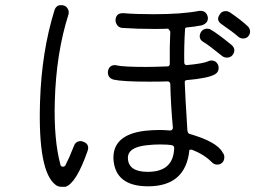

<svg xmlns="http://www.w3.org/2000/svg" viewBox="-20 -726 1040 743"><path d="M218 -3Q206 -3 196 -10Q126 -61 135 -334Q141 -526 191 -687Q198 -707 217 -706Q223 -706 226 -705Q237 -702 242.5 -691.5Q248 -681 245 -670Q197 -520 192 -332Q188 -184 214 -88Q216 -81 223 -81Q230 -81 233 -86Q249 -117 266 -161Q273 -180 293 -180Q296 -180 301 -178Q328 -169 319 -142Q275 -16 233 -3Q227 -3 218 -3ZM553 -5Q426 -5 419 -110Q415 -205 542 -220Q572 -223 599 -223Q614 -223 638 -221Q643 -221 646 -224Q649 -227 649 -232Q641 -317 639 -401Q639 -405 636 -408Q633 -411 629 -411Q604 -410 555 -410Q454 -410 419 -418Q406 -422 401 -431Q396 -440 398 -452Q403 -474 425 -474Q429 -474 431 -473Q458 -467 545 -467Q573 -467 627 -469Q637 -469 637 -479Q636 -543 639 -604Q633 -615 629 -615Q612 -614 577 -614Q509 -614 453 -618Q441 -619 434 -628Q427 -637 427 -649Q429 -675 455 -675H457Q506 -671 575 -671Q685 -671 751 -684H756Q778 -684 784 -661Q786 -648 779.5 -640Q773 -632 761 -628Q730 -622 704 -620Q695 -620 696 -611Q692 -549 693 -484Q693 -480 695.5 -477Q698 -474 702 -474Q767 -480 786 -489Q792 -492 798 -492Q815 -492 823 -477Q828 -466 825 -455Q822 -444 811 -438Q784 -423 703 -416Q694 -416 695 -406Q696 -366 705 -224Q706 -210 713 -208Q821 -177 842 -135Q849 -127 848 -115Q847 -103 839.5 -96Q832 -89 820 -89Q808 -89 799 -99Q769 -129 722 -147L713 -146Q699 -5 553 -5ZM599 -167Q574 -167 548 -164Q473 -156 475 -113Q477 -61 552 -61Q652 -61 654 -154Q654 -162 645 -164Q631 -167 599 -167ZM858 -503Q848 -503 840 -509Q787 -552 768 -563Q745 -576 757 -601Q765 -615 782 -615Q791 -615 796 -611Q821 -597 875 -553Q896 -535 880 -513Q872 -503 858 -503ZM921 -577Q910 -577 902 -584Q883 -601 838 -632Q814 -648 831 -671Q838 -683 854 -683Q862 -683 870 -678Q915 -647 938 -625Q946 -618 947.5 -607Q949 -596 941.5 -586.5Q934 -577 921 -577Z"/></svg>

Font: Shin Retro Maru Gothic Regular
Style: Regular
Weight: 400
Designer: Iose
Foundry: Typographish
Version: Version 1.002